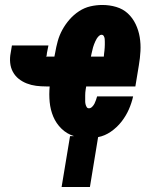

<svg xmlns="http://www.w3.org/2000/svg" viewBox="-20 -548 640 773"><path d="M228 205 262 0H278Q249 -9 227.5 -30Q206 -51 194.5 -78.5Q183 -106 180 -137Q177 -168 180 -200H166Q145 -200 125.5 -202.5Q106 -205 88 -212Q70 -219 55.5 -230.5Q41 -242 32 -258.5Q23 -275 21 -295Q19 -315 23 -335L28 -365H175L169 -335Q169 -333 168.5 -330.5Q168 -328 168 -326Q168 -325 167.5 -324Q167 -323 167 -322Q167 -322 167 -322Q167 -322 167 -321Q167 -321 166.5 -321Q166 -321 166 -321Q166 -321 166 -321Q166 -321 166 -321Q166 -321 166 -321Q166 -321 166 -321Q165 -321 165 -321Q165 -321 165 -320Q165 -320 165 -320Q165 -320 166 -320H199L202 -335Q206 -359 212.5 -382.5Q219 -406 231 -428Q243 -450 260 -469.5Q277 -489 298.5 -503Q320 -517 344 -522.5Q368 -528 392 -528Q421 -528 448 -520Q475 -512 494.5 -494Q514 -476 526 -451Q538 -426 542.5 -398.5Q547 -371 545.5 -342.5Q544 -314 539 -285L525 -200H327Q326 -194 325 -188Q324 -182 323.5 -176Q323 -170 323 -164Q323 -158 323 -152Q323 -146 323 -140Q323 -134 324.5 -128Q326 -122 329 -117Q332 -112 338 -112Q345 -112 351 -118Q357 -124 360.5 -131Q364 -138 366.5 -145.5Q369 -153 371 -160H516Q510 -133 498.5 -107Q487 -81 469 -58Q451 -35 426.5 -18Q402 -1 375 4L342 205ZM398 -320Q398 -326 399 -332Q400 -338 400.5 -344Q401 -350 401.5 -356Q402 -362 402 -368Q402 -374 402 -380Q402 -386 401.5 -391.5Q401 -397 398 -402.5Q395 -408 389 -408Q383 -408 378 -403Q373 -398 369.5 -392.5Q366 -387 363.5 -381Q361 -375 358.5 -369Q356 -363 354.5 -357Q353 -351 351.5 -344.5Q350 -338 348.5 -332Q347 -326 346 -320Z"/></svg>

Font: Iosevka SS04 Hv Ex Obl
Style: Regular
Weight: 900
Width: 7
Italic angle: -9°
Monospace: yes
Designer: Belleve Invis
Foundry: Belleve Invis
Version: Version 19.0.0; ttfautohint (v1.8.4)